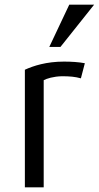

<svg xmlns="http://www.w3.org/2000/svg" viewBox="-20 -804 425 826"><path d="M240 -602H192L278 -784H385ZM345 -532 328 -467C303 -474 280 -476 246 -476C209 -475 181 -466 168 -459V2H87V-504C124 -521 180 -539 255 -539C286 -539 319 -537 345 -532Z"/></svg>

Font: Repo Regular
Style: Regular
Weight: 400
Designer: Stefan Peev
Foundry: Context Ltd
Version: Version 1.502